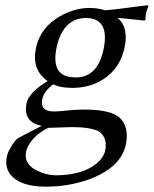

<svg xmlns="http://www.w3.org/2000/svg" viewBox="-20 -469 582 727"><path d="M79.1 104Q67.4 159.7 139.2 185.1Q167 194.8 190.4 194.8Q290.5 194.8 346.2 149.9Q372.1 127.9 378.4 101.1Q387.7 52.2 355 28.8Q321.8 12.2 252.4 12.2Q247.1 12.2 222.7 13.2Q180.2 15.1 162.6 15.1Q109.9 41 86.9 83.5Q81.1 94.7 79.1 104ZM451.7 -289.1Q432.6 -200.2 354.5 -159.2Q309.1 -136.2 252.9 -136.2Q205.6 -136.7 181.6 -149.9Q146.5 -123.5 140.1 -94.2Q130.9 -51.3 174.3 -47.4Q180.7 -46.9 188 -46.9Q190.9 -46.9 217.3 -48.8Q256.3 -53.7 301.3 -54.2Q403.3 -53.7 435.5 -21Q469.7 14.6 456.5 78.1Q438 165.5 317.4 210Q240.7 237.8 153.3 237.8Q57.6 237.8 20 192.9Q-2.4 164.1 5.9 124Q13.2 92.8 42.5 58.1Q56.6 48.8 135.3 8.8Q137.2 7.8 138.2 7.3Q72.8 -4.4 78.6 -66.4Q79.6 -73.2 80.6 -79.1Q90.3 -119.6 160.6 -162.1Q99.1 -204.1 116.2 -287.1Q134.3 -371.1 220.2 -414.6Q269 -438.5 318.4 -439Q352.5 -438.5 377.9 -430.2Q406.2 -431.6 511.2 -445.8Q526.9 -447.8 539.6 -449.2L542 -445.8Q536.1 -431.6 533.2 -419.9Q530.8 -406.7 530.8 -394L527.3 -391.1Q435.5 -400.9 424.8 -401.4Q467.8 -366.7 451.7 -289.1ZM372.6 -284.2Q395.5 -399.9 306.2 -400.9Q233.4 -400.9 203.6 -322.3Q198.2 -307.6 194.8 -292Q173.3 -190.9 241.2 -178.2Q252.9 -176.3 266.6 -175.8Q344.2 -175.8 368.7 -268.1Q371.1 -276.4 372.6 -284.2Z"/></svg>

Font: Linux Biolinum Slanted O
Style: Slanted
Weight: 400
Designer: Philipp H. Poll
Foundry: Philipp H. Poll
Version: Version 1.0.4